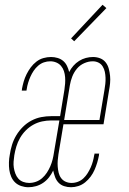

<svg xmlns="http://www.w3.org/2000/svg" viewBox="-20 -777 540 805"><path d="M99 8Q84 8 69 3Q54 -2 43.5 -12Q33 -22 27 -36Q21 -50 19 -65Q17 -80 17.5 -96.5Q18 -113 21 -128Q24 -149 30.5 -170Q37 -191 48.5 -210Q60 -229 76 -245Q92 -261 112 -271.5Q132 -282 153 -286Q174 -290 195 -290H232L250 -400Q252 -413 253 -426.5Q254 -440 253 -453.5Q252 -467 248 -479Q244 -491 236 -500.5Q228 -510 216 -515Q204 -520 191 -520Q177 -520 164 -515.5Q151 -511 140 -501.5Q129 -492 121 -480Q113 -468 107.5 -455.5Q102 -443 98 -430Q94 -417 92 -403Q92 -402 91.5 -400.5Q91 -399 91 -397H71Q72 -399 72 -400.5Q72 -402 72 -404Q75 -420 79.5 -435.5Q84 -451 91.5 -466Q99 -481 109 -494.5Q119 -508 132.5 -518.5Q146 -529 162 -533.5Q178 -538 194 -538Q208 -538 221.5 -534Q235 -530 245 -521.5Q255 -513 261 -500.5Q267 -488 270 -475Q277 -489 287.5 -501Q298 -513 311.5 -521.5Q325 -530 340 -534Q355 -538 370 -538Q386 -538 400 -532.5Q414 -527 423 -515.5Q432 -504 436 -489Q440 -474 441.5 -459Q443 -444 441.5 -428Q440 -412 437 -397L414 -256H246L225 -130Q223 -117 222 -104Q221 -91 222 -78Q223 -65 226 -52.5Q229 -40 236.5 -30Q244 -20 255.5 -15Q267 -10 280 -10Q294 -10 307 -15Q320 -20 330 -29.5Q340 -39 347.5 -51Q355 -63 360.5 -75.5Q366 -88 369.5 -101Q373 -114 375 -127Q376 -128 376 -129.5Q376 -131 376 -133H396Q395 -131 395 -129.5Q395 -128 395 -126Q392 -110 387.5 -95Q383 -80 376.5 -65Q370 -50 360 -36.5Q350 -23 337 -12.5Q324 -2 308.5 3Q293 8 278 8Q263 8 249 3.5Q235 -1 225.5 -11Q216 -21 211 -34.5Q206 -48 203 -62Q196 -47 185.5 -33.5Q175 -20 161 -10.5Q147 -1 131 3.5Q115 8 99 8ZM249 -274H397L418 -400Q420 -412 421.5 -425Q423 -438 422.5 -451Q422 -464 419.5 -476Q417 -488 410.5 -498.5Q404 -509 393 -514.5Q382 -520 369 -520Q351 -520 333 -512Q315 -504 302.5 -489Q290 -474 283 -456Q276 -438 273 -420ZM102 -10Q117 -10 131 -15Q145 -20 156.5 -30Q168 -40 176.5 -53Q185 -66 191 -80Q197 -94 200.5 -108Q204 -122 206 -136L229 -272H195Q176 -272 157 -268Q138 -264 120.5 -254.5Q103 -245 88.5 -230.5Q74 -216 64 -198.5Q54 -181 48.5 -162.5Q43 -144 40 -126Q38 -113 37 -99.5Q36 -86 38 -73.5Q40 -61 44.5 -49Q49 -37 57 -28Q65 -19 77 -14.5Q89 -10 102 -10ZM291 -604 278 -616 410 -757 426 -743Z"/></svg>

Font: Iosevka Curly Thin Oblique
Style: Regular
Weight: 100
Italic angle: -9°
Monospace: yes
Designer: Belleve Invis
Foundry: Belleve Invis
Version: Version 11.1.0; ttfautohint (v1.8.3)